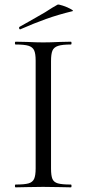

<svg xmlns="http://www.w3.org/2000/svg" viewBox="-20 -804 372 824"><path d="M284 -12Q287 -12 287 -6Q287 0 284 0Q254 0 236 -1L165 -2L96 -1Q78 0 47 0Q44 0 44 -6Q44 -12 47 -12Q85 -12 102.5 -17Q120 -22 126.5 -36.5Q133 -51 133 -81V-544Q133 -574 126.5 -588Q120 -602 102.5 -607.5Q85 -613 47 -613Q44 -613 44 -619Q44 -625 47 -625L96 -624Q138 -622 165 -622Q195 -622 237 -624L284 -625Q287 -625 287 -619Q287 -613 284 -613Q247 -613 229 -607Q211 -601 205 -586.5Q199 -572 199 -542V-81Q199 -50 205 -36Q211 -22 228.5 -17Q246 -12 284 -12ZM67 -678Q63 -678 62 -682.5Q61 -687 64 -689Q97 -707 173 -751Q191 -763 204.5 -771Q218 -779 227 -784Q231 -786 250.5 -779.5Q270 -773 284 -765Q298 -757 291 -756Q229 -741 177.5 -722.5Q126 -704 69 -679Z"/></svg>

Font: Cormorant
Style: Regular
Weight: 400
Designer: Christian Thalmann (Catharsis Fonts)
Foundry: Catharsis Fonts
Version: Version 4.000